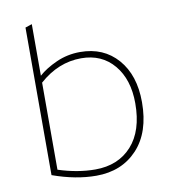

<svg xmlns="http://www.w3.org/2000/svg" viewBox="-80 -768 757 847"><g transform="rotate(-10 298.5 -344.0)"><path d="M119 -698V-467Q150 -495 200 -517.5Q250 -540 307 -540Q412 -540 475 -468Q538 -396 538 -275Q538 -140 468 -65Q398 10 284 10Q192 10 89 -27V-688ZM284 -18Q387 -18 447.5 -85Q508 -152 508 -275Q508 -382 453.5 -447Q399 -512 307 -512Q204 -512 119 -436V-46Q205 -18 284 -18Z"/></g></svg>

Font: Roundo ExtraLight
Style: Regular
Weight: 250
Designer: Namrata Goyal (Gurmukhi), Shiva Nallaperumal (Latin)
Foundry: Indian Type Foundry
Version: Version 1.000;PS 1.0;hotconv 1.0.88;makeotf.lib2.5.647800